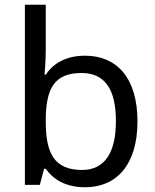

<svg xmlns="http://www.w3.org/2000/svg" viewBox="-20 -780 655 810"><path d="M173 -575V-760H85V0H148L166 -68H173C203 -25 255 10 339 10C471 10 560 -84 560 -268C560 -452 472 -545 339 -545C255 -545 203 -510 173 -465H168C170 -487 173 -530 173 -575ZM324 -472C422 -472 469 -404 469 -269C469 -136 422 -63 326 -63C208 -63 173 -135 173 -267V-271C173 -408 210 -472 324 -472Z"/></svg>

Font: Noto Sans Arabic UI
Style: Regular
Weight: 400
Designer: Monotype Design Team, Nadine Chahine and Nizar Qandah
Foundry: Monotype Imaging Inc.
Version: Version 2.010